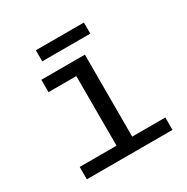

<svg xmlns="http://www.w3.org/2000/svg" viewBox="-154 -799 907 931"><g transform="rotate(-30 300.0 -333.0)"><path d="M363.8 -69.3H549.3V0H69.8V-69.3H275.9V-459H120.1V-528.3H363.8ZM437.5 -603.5H168.5V-665.5H437.5Z"/></g></svg>

Font: Liberation Mono
Style: Regular
Weight: 400
Monospace: yes
Designer: Steve Matteson
Foundry: Ascender Corporation
Version: Version 2.1.5